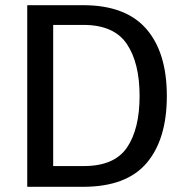

<svg xmlns="http://www.w3.org/2000/svg" viewBox="-20 -720 726 740"><path d="M85 -700H300Q464 -700 543.5 -609Q623 -518 623 -350Q623 -183 545 -91.5Q467 0 300 0H85ZM518 -350Q518 -478 468.5 -551Q419 -624 301 -624H185V-80H303Q421 -80 469.5 -151.5Q518 -223 518 -350Z"/></svg>

Font: Voces
Style: Regular
Weight: 400
Designer: Ana Paula Megda, Pablo Ugerman
Foundry: Ana Paula Megda, Pablo Ugerman
Version: Version 1.100